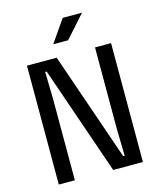

<svg xmlns="http://www.w3.org/2000/svg" viewBox="-146 -1144 1043 1248"><g transform="rotate(-15 375.0 -520.0)"><path d="M92 -800H292L544 -70H554L550 -250V-800H658V0H458L206 -730H196L200 -550V0H92ZM397 -1040H527L393 -890H293Z"/></g></svg>

Font: Martian Mono sWd Rg
Style: Regular
Weight: 400
Width: 6
Monospace: yes
Designer: Roman Shamin
Foundry: Evil Martians
Version: Version 1.000